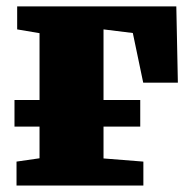

<svg xmlns="http://www.w3.org/2000/svg" viewBox="-20 -575 580 595"><path d="M31.2 -74.2 102.5 -84.5V-182.6H24.9V-265.1H102.5V-472.2L33.2 -483.9V-555.2H526.4L531.2 -318.8H423.8L391.6 -472.7L300.8 -483.9V-265.1H414.6V-182.6H300.8V-84L424.3 -74.2V0H31.2Z"/></svg>

Font: Merriweather UltraBold
Style: Regular
Weight: 900
Designer: Eben Sorkin ( sorkintype@gmail.com )
Foundry: Eben Sorkin
Version: Version 1.570; ttfautohint (v1.3) -l 8 -r 32 -G 0 -x 0 -H 60